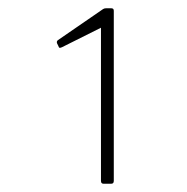

<svg xmlns="http://www.w3.org/2000/svg" viewBox="-20 -781 451 464"><path d="M121 -670 118 -676Q116 -681 120 -684L229 -759Q232 -761 236 -761H249Q255 -761 255 -755V-344Q255 -337 249 -337H230Q224 -337 224 -344V-714L130 -667Q126 -665 124 -665.5Q122 -666 121 -670Z"/></svg>

Font: LINE Seed JP_TTF Thin
Style: Regular
Weight: 250
Designer: LY Corporation & Fontrix & Fontworks
Version: Version 1.008